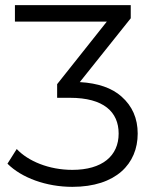

<svg xmlns="http://www.w3.org/2000/svg" viewBox="-20 -720 604 746"><path d="M261 6C431 6 515 -84 515 -201C515 -260 494 -308 452 -345C415 -378 361 -397 290 -401L488 -649V-700H38V-636H395L202 -393V-340H252C383 -340 441 -285 441 -201C441 -114 377 -60 261 -60C170 -60 89 -94 45 -141L9 -84C64 -29 160 6 261 6Z"/></svg>

Font: Montserrat Z
Style: Regular
Weight: 400
Designer: Julieta Ulanovsky
Foundry: Julieta Ulanovsky
Version: Version 8.000